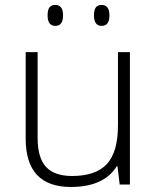

<svg xmlns="http://www.w3.org/2000/svg" viewBox="-20 -740 630 770"><path d="M83 -184.1V-530.8H130.9V-187Q130.9 -106.9 164.6 -70.6Q198.2 -34.2 269 -34.2Q363.8 -34.2 408.4 -82Q453.1 -129.9 453.1 -237.8V-530.8H501V0H460L451.2 -73.2H448.2Q396.5 9.8 264.2 9.8Q83 9.8 83 -184.1ZM170.9 -678.2Q170.9 -700.7 178.5 -710.4Q186 -720.2 201.7 -720.2Q232.9 -720.2 232.9 -678.2Q232.9 -636.2 201.7 -636.2Q170.9 -636.2 170.9 -678.2ZM356.9 -678.2Q356.9 -700.7 364.5 -710.4Q372.1 -720.2 387.7 -720.2Q418.9 -720.2 418.9 -678.2Q418.9 -636.2 387.7 -636.2Q356.9 -636.2 356.9 -678.2Z"/></svg>

Font: Open Sans Light
Style: Regular
Weight: 300
Foundry: Ascender Corporation
Version: Version 1.10